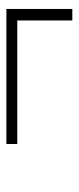

<svg xmlns="http://www.w3.org/2000/svg" viewBox="157 -529 246 600"><g transform="rotate(-90 280.0 -229.0)"><path d="M130 -332H552V-126H516V-298H130Z"/></g></svg>

Font: TitilliumWebThinItalic
Style: Thin Italic
Weight: 200
Italic angle: -13°
Version: Version 1.001;PS 57.000;hotconv 1.0.70;makeotf.lib2.5.55311